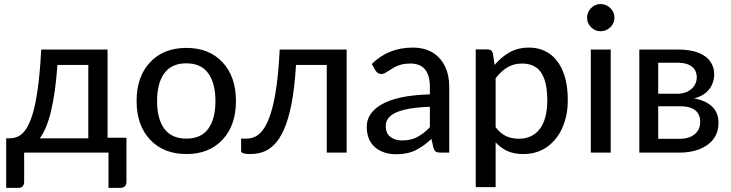

<svg xmlns="http://www.w3.org/2000/svg" viewBox="-20 -752 3600 946"><path d="M575 173.5H514.5V0H99V146Q99 156.5 92.5 165Q86 173.5 72 173.5H10.5V-70.5H27Q48 -70.5 68.2 -79.2Q88.5 -88 106.5 -113.5Q124.5 -139 139.8 -187.5Q155 -236 166 -314.5Q177 -393 183 -508H510V-73.5H603V144Q603 171.5 575 173.5ZM415 -70.5V-432H263Q243.5 -158.5 176 -70.5Z M898.5 7Q786 7 719.5 -63.8Q653 -134.5 653 -254.5Q653 -374.5 719.5 -445.2Q786 -516 898.5 -516Q1010.5 -516 1076.5 -445.2Q1142.5 -374.5 1142.5 -254.5Q1142.5 -134.5 1076.5 -63.8Q1010.5 7 898.5 7ZM898.5 -69Q970.5 -69 1006 -117.5Q1041.5 -166 1041.5 -254Q1041.5 -342 1006 -391Q970.5 -440 898.5 -440Q825 -440 789.5 -391Q754 -342 754 -254Q754 -166 789.8 -117.5Q825.5 -69 898.5 -69Z M1213.5 7Q1168 7 1168 -7.5V-69H1195Q1215 -69 1235.8 -78Q1256.5 -87 1276 -112.8Q1295.5 -138.5 1312 -187.2Q1328.5 -236 1340.5 -314.5Q1352.5 -393 1358 -508H1688V0H1590V-432H1438.5Q1431.5 -317.5 1416 -239Q1400.5 -160.5 1378 -111.5Q1355.5 -62.5 1328.5 -36.8Q1301.5 -11 1272.2 -2Q1243 7 1213.5 7Z M1931 8Q1891 8 1858.2 -6.8Q1825.5 -21.5 1806.2 -51.8Q1787 -82 1787 -127.5Q1787 -193 1856 -235Q1934 -282.5 2098 -287V-324Q2098 -439 2001.5 -439Q1975 -439 1955.8 -433.5Q1936.5 -428 1922.2 -420Q1908 -412 1897 -404.5Q1886 -397 1877 -392.2Q1868 -387.5 1858.5 -387.5Q1840.5 -387.5 1829.5 -405.5L1812 -437Q1893.5 -517.5 2013.5 -517.5Q2071.5 -517.5 2111.5 -493Q2151.5 -468.5 2172.5 -425Q2193.5 -381.5 2193.5 -324V0H2150Q2135.5 0 2127.8 -4.8Q2120 -9.5 2116 -22.5L2105.5 -67.5Q2067.5 -31.5 2027.8 -11.8Q1988 8 1931 8ZM1960.5 -60Q2005 -60 2037.2 -77.5Q2069.5 -95 2098 -125.5V-226Q2019 -223 1971 -211Q1923 -199 1901.8 -179Q1880.5 -159 1880.5 -132.5Q1880.5 -94.5 1903.8 -77.2Q1927 -60 1960.5 -60Z M2422 170H2324V-508.5H2383Q2403.5 -508.5 2408.5 -489L2417 -432Q2449.5 -471 2490.8 -494.2Q2532 -517.5 2586 -517.5Q2644 -517.5 2687 -487.8Q2730 -458 2753.8 -400Q2777.5 -342 2777.5 -258Q2777.5 -183 2751 -123Q2724.5 -63 2675.2 -28Q2626 7 2558 7Q2512.5 7 2479.8 -8Q2447 -23 2422 -50.5ZM2536 -68.5Q2603 -68.5 2639.8 -117Q2676.5 -165.5 2676.5 -258Q2676.5 -322.5 2662 -362.5Q2647.5 -402.5 2620 -420.8Q2592.5 -439 2553.5 -439Q2511 -439 2479.8 -420Q2448.5 -401 2422 -366.5V-125Q2446 -94 2473.8 -81.2Q2501.5 -68.5 2536 -68.5Z M2989 0H2891V-508H2989ZM2939 -598Q2912 -598 2892.2 -617.8Q2872.5 -637.5 2872.5 -664.5Q2872.5 -692.5 2892.2 -712.2Q2912 -732 2939 -732Q2967 -732 2987.2 -712.2Q3007.5 -692.5 3007.5 -664.5Q3007.5 -637.5 2987.2 -617.8Q2967 -598 2939 -598Z M3328.5 0H3130V-508H3319.5Q3382.5 -508 3422.2 -491.8Q3462 -475.5 3480.5 -448Q3499 -420.5 3499 -386.5Q3499 -364.5 3490.5 -340.8Q3482 -317 3460.2 -297.2Q3438.5 -277.5 3400 -267Q3457 -257 3488.5 -227Q3520 -197 3520 -147.5Q3520 -98 3494 -65.2Q3468 -32.5 3424.5 -16.2Q3381 0 3328.5 0ZM3328 -68Q3375 -68 3402.5 -90.5Q3430 -113 3430 -151Q3430 -174 3420.5 -191.2Q3411 -208.5 3389 -218.5Q3367 -228.5 3328.5 -228.5H3223V-68ZM3316.5 -290Q3358.5 -290 3385.8 -313Q3413 -336 3413 -372.5Q3413 -390.5 3404.2 -406.5Q3395.5 -422.5 3374.5 -432.8Q3353.5 -443 3316.5 -443H3223V-290Z"/></svg>

Font: Verano Sans Medium
Style: Regular
Weight: 500
Designer: Lukasz Dziedzic with Adam Twardoch and Botio Nikoltchev
Foundry: tyPoland Lukasz Dziedzic
Version: Version 3.001;December 28, 2019;FontCreator 12.0.0.2547 64-b